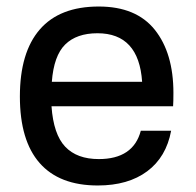

<svg xmlns="http://www.w3.org/2000/svg" viewBox="-20 -555 602 589"><path d="M283 -535Q398 -535 455 -463.5Q512 -392 512 -270Q512 -244 511 -229H138Q144 -143 180 -105Q216 -67 283 -67Q389 -67 412 -154H505Q490 -73 431.5 -29.5Q373 14 280 14Q162 14 101.5 -55Q41 -124 41 -259Q41 -394 102 -464.5Q163 -535 283 -535ZM139 -304H416Q406 -453 279 -453Q215 -453 180 -418.5Q145 -384 139 -304Z"/></svg>

Font: Nacelle
Style: Regular
Weight: 400
Designer: Sora Sagano
Foundry: Sora Sagano
Version: Version 1.000;FEAKit 1.0